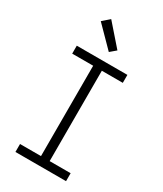

<svg xmlns="http://www.w3.org/2000/svg" viewBox="-238 -1063 976 1150"><g transform="rotate(30 250.0 -488.0)"><path d="M75 0V-55H220V-680H75V-735H425V-680H280V-55H425V0ZM260 -798 126 -934 174 -976 300 -832Z"/></g></svg>

Font: Iosevka Slab Light
Style: Regular
Weight: 300
Monospace: yes
Designer: Belleve Invis
Foundry: Belleve Invis
Version: Version 11.1.0; ttfautohint (v1.8.3)